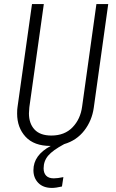

<svg xmlns="http://www.w3.org/2000/svg" viewBox="-20 -705 570 942"><path d="M511 -685 440 -176Q431 -113 393.5 -64.5Q356 -16 295 2Q239 32 216.5 58.5Q194 85 194 121Q194 144 206.5 157Q219 170 244 170Q262 170 291 164L284 210Q254 217 235 217Q192 217 168 192.5Q144 168 144 130Q144 56 229 11H228Q147 11 105.5 -34Q64 -79 64 -148Q64 -169 66 -180L137 -685H195L124 -179Q122 -159 122 -149Q122 -99 149.5 -69.5Q177 -40 232 -40Q297 -40 336 -80.5Q375 -121 383 -183L453 -685Z"/></svg>

Font: Fira Sans Extra Condensed Light
Style: Italic
Weight: 300
Width: 3
Italic angle: -8°
Designer: Carrois Corporate & Edenspiekermann AG
Foundry: Carrois Corporate GbR & Edenspiekermann AG
Version: Version 4.203